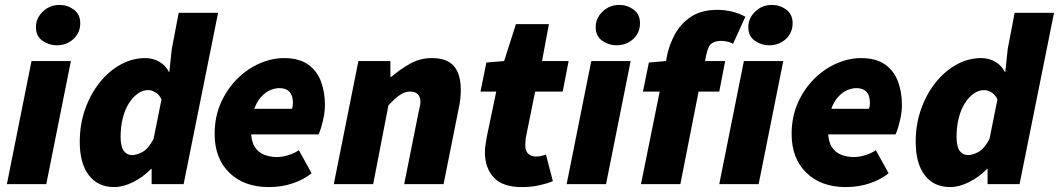

<svg xmlns="http://www.w3.org/2000/svg" viewBox="-20 -748 4302 780"><path d="M8 0 108 -500H268L168 0ZM210 -564Q179 -564 152.5 -582.5Q126 -601 126 -638Q126 -674 154 -701Q182 -728 222 -728Q254 -728 280 -709Q306 -690 306 -654Q306 -615 278.5 -589.5Q251 -564 210 -564Z M444 12Q378 12 341 -36Q304 -84 304 -172Q304 -243 326 -305Q348 -367 385.5 -413.5Q423 -460 470.5 -486Q518 -512 570 -512Q602 -512 627.5 -497Q653 -482 666 -456H668L678 -550L706 -696H866L726 0H596V-62H594Q561 -28 520.5 -8Q480 12 444 12ZM516 -118Q536 -118 559.5 -131Q583 -144 604 -184L636 -344Q627 -364 611.5 -373Q596 -382 582 -382Q560 -382 540 -368Q520 -354 504 -329Q488 -304 479 -269Q470 -234 470 -192Q470 -153 482.5 -135.5Q495 -118 516 -118Z M1072 12Q972 12 912 -46Q852 -104 852 -204Q852 -273 877 -329.5Q902 -386 943 -427Q984 -468 1034 -490Q1084 -512 1134 -512Q1195 -512 1231.5 -486Q1268 -460 1284 -417Q1300 -374 1300 -322Q1300 -297 1295 -272Q1290 -247 1284 -228Q1278 -209 1274 -202H972L984 -306H1166Q1168 -311 1169 -317Q1170 -323 1170 -330Q1170 -347 1165 -360.5Q1160 -374 1147.5 -382Q1135 -390 1114 -390Q1098 -390 1078.5 -382Q1059 -374 1041 -354.5Q1023 -335 1011.5 -301.5Q1000 -268 1000 -216Q1000 -175 1014.5 -152Q1029 -129 1053 -119.5Q1077 -110 1106 -110Q1127 -110 1152.5 -118Q1178 -126 1194 -138L1246 -44Q1215 -19 1170 -3.5Q1125 12 1072 12Z M1336 0 1436 -500H1566V-436H1570Q1605 -466 1645.5 -489Q1686 -512 1734 -512Q1796 -512 1824 -479.5Q1852 -447 1852 -382Q1852 -366 1850 -347Q1848 -328 1844 -310L1782 0H1622L1680 -290Q1683 -304 1685.5 -314.5Q1688 -325 1688 -334Q1688 -355 1677 -365.5Q1666 -376 1646 -376Q1625 -376 1605 -362.5Q1585 -349 1558 -320L1496 0Z M2100 12Q2021 12 1985.5 -27.5Q1950 -67 1950 -128Q1950 -145 1952.5 -161.5Q1955 -178 1958 -194L1996 -376H1932L1956 -494L2028 -500L2076 -650H2210L2182 -500H2290L2266 -376H2154L2116 -188Q2115 -179 2114.5 -171.5Q2114 -164 2114 -156Q2114 -134 2126.5 -123Q2139 -112 2158 -112Q2169 -112 2179 -114.5Q2189 -117 2198 -120L2226 -12Q2205 -3 2172 4.5Q2139 12 2100 12Z M2282 0 2382 -500H2542L2442 0ZM2484 -564Q2453 -564 2426.5 -582.5Q2400 -601 2400 -638Q2400 -674 2428 -701Q2456 -728 2496 -728Q2528 -728 2554 -709Q2580 -690 2580 -654Q2580 -615 2552.5 -589.5Q2525 -564 2484 -564Z M2584 0 2660 -376H2592L2616 -494L2686 -500L2688 -514Q2698 -566 2722.5 -610Q2747 -654 2789 -681Q2831 -708 2894 -708Q2924 -708 2953.5 -701Q2983 -694 3008 -680L2958 -570Q2951 -575 2936.5 -578.5Q2922 -582 2910 -582Q2886 -582 2871 -571.5Q2856 -561 2848 -520L2844 -500H2926L2902 -376H2818L2744 0Z M2902 0 3002 -500H3162L3062 0ZM3104 -564Q3073 -564 3046.5 -582.5Q3020 -601 3020 -638Q3020 -674 3048 -701Q3076 -728 3116 -728Q3148 -728 3174 -709Q3200 -690 3200 -654Q3200 -615 3172.5 -589.5Q3145 -564 3104 -564Z M3416 12Q3316 12 3256 -46Q3196 -104 3196 -204Q3196 -273 3221 -329.5Q3246 -386 3287 -427Q3328 -468 3378 -490Q3428 -512 3478 -512Q3539 -512 3575.5 -486Q3612 -460 3628 -417Q3644 -374 3644 -322Q3644 -297 3639 -272Q3634 -247 3628 -228Q3622 -209 3618 -202H3316L3328 -306H3510Q3512 -311 3513 -317Q3514 -323 3514 -330Q3514 -347 3509 -360.5Q3504 -374 3491.5 -382Q3479 -390 3458 -390Q3442 -390 3422.5 -382Q3403 -374 3385 -354.5Q3367 -335 3355.5 -301.5Q3344 -268 3344 -216Q3344 -175 3358.5 -152Q3373 -129 3397 -119.5Q3421 -110 3450 -110Q3471 -110 3496.5 -118Q3522 -126 3538 -138L3590 -44Q3559 -19 3514 -3.5Q3469 12 3416 12Z M3840 12Q3774 12 3737 -36Q3700 -84 3700 -172Q3700 -243 3722 -305Q3744 -367 3781.5 -413.5Q3819 -460 3866.5 -486Q3914 -512 3966 -512Q3998 -512 4023.5 -497Q4049 -482 4062 -456H4064L4074 -550L4102 -696H4262L4122 0H3992V-62H3990Q3957 -28 3916.5 -8Q3876 12 3840 12ZM3912 -118Q3932 -118 3955.5 -131Q3979 -144 4000 -184L4032 -344Q4023 -364 4007.5 -373Q3992 -382 3978 -382Q3956 -382 3936 -368Q3916 -354 3900 -329Q3884 -304 3875 -269Q3866 -234 3866 -192Q3866 -153 3878.5 -135.5Q3891 -118 3912 -118Z"/></svg>

Font: Source Sans 3 Black
Style: Italic
Weight: 900
Italic angle: -11°
Designer: Paul D. Hunt
Foundry: Adobe
Version: Version 3.052;hotconv 1.1.0;makeotfexe 2.6.0